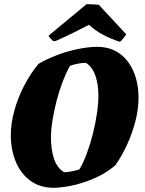

<svg xmlns="http://www.w3.org/2000/svg" viewBox="-20 -891 696 923"><path d="M241 12Q172 12 125.5 -22.5Q79 -57 55.5 -114.5Q32 -172 32 -240Q32 -298 49 -359.5Q66 -421 96 -479Q126 -537 165 -584Q204 -607 252.5 -625.5Q301 -644 350.5 -654.5Q400 -665 444 -666Q512 -666 556.5 -632.5Q601 -599 623.5 -543.5Q646 -488 646 -422Q646 -368 631.5 -310.5Q617 -253 592 -198Q567 -143 535 -97Q500 -66 451 -42Q402 -18 347.5 -4Q293 10 241 12ZM288 -63Q304 -63 328.5 -68Q353 -73 362 -77Q381 -109 397.5 -153.5Q414 -198 426.5 -248Q439 -298 446 -345.5Q453 -393 453 -431Q453 -484 439 -526Q425 -568 393 -589Q375 -589 352 -584.5Q329 -580 316 -574Q298 -542 281.5 -499Q265 -456 252.5 -408Q240 -360 232.5 -313.5Q225 -267 225 -229Q225 -174 239 -129.5Q253 -85 288 -63ZM557 -690Q515 -703 476 -723.5Q437 -744 408 -772Q382 -758 338.5 -736.5Q295 -715 248 -694L236 -693Q221 -706 213 -719L396 -871Q411 -871 426 -870Q441 -869 455 -868L587 -726Q582 -718 573.5 -707.5Q565 -697 557 -690Z"/></svg>

Font: Labrada ExtraBold
Style: Italic
Weight: 800
Italic angle: -7°
Designer: Mercedes Jáuregui
Foundry: Omnibus-Type Team
Version: Version 1.000; ttfautohint (v1.8.4.7-5d5b)